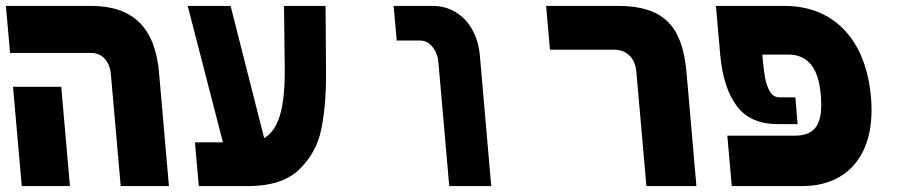

<svg xmlns="http://www.w3.org/2000/svg" viewBox="-22 -629 3042 649"><path d="M286.5 -450H12L-2 -609H286Q392 -609 448.8 -553.5Q505.5 -498 515.5 -384.5L549 0H386L353 -376Q350 -411 332 -430.5Q314 -450 286.5 -450ZM22 -335.5H185L214.5 0H51.5Z M637 -148H731.5L612.5 -609H757.5L871 -162Q907 -183 924 -238.5Q941 -294 940.5 -394L938 -609H1078.5L1080 -393V-372Q1080 -270 1063.8 -191.2Q1047.5 -112.5 989.5 -56.2Q931.5 0 817 0H650Z M1398 -492H1319L1308.5 -609H1439.5Q1484 -609 1519 -587.5Q1554 -566 1574.8 -528Q1595.5 -490 1600 -442L1638.5 0H1496.5L1460 -417.5Q1457.5 -448.5 1440.2 -470.2Q1423 -492 1398 -492Z M2054 -461H1837L1824 -609H2066.5Q2145.5 -609 2194 -584.8Q2242.5 -560.5 2267 -511.8Q2291.5 -463 2298.5 -385L2332 0H2163L2129 -386Q2126 -421.5 2105.8 -441.2Q2085.5 -461 2054 -461Z M2436.5 -170.5H2666.5Q2710.5 -170.5 2732.2 -194.8Q2754 -219 2754 -275Q2754 -290.5 2752.5 -307.5Q2746.5 -378.5 2718.8 -411.5Q2691 -444.5 2644 -444.5H2555L2555.5 -437.5Q2556.5 -429.5 2556.5 -425Q2560 -389 2564.5 -364Q2569 -339 2580.5 -319.5Q2592 -300 2613 -300H2666.5L2674 -209.5H2606.5Q2514 -209.5 2468.2 -271Q2422.5 -332.5 2412.5 -444L2398 -609H2630Q2712.5 -609 2775.2 -572.8Q2838 -536.5 2875.8 -467.2Q2913.5 -398 2922 -301Q2924 -281 2924 -257.5Q2924 -176.5 2895.8 -118.8Q2867.5 -61 2814.8 -30.5Q2762 0 2689 0H2451.5Z"/></svg>

Font: JuliaMono Black
Style: Italic
Weight: 900
Italic angle: -9°
Monospace: yes
Designer: cormullion
Foundry: corm
Version: Version 0.057; ttfautohint (v1.8.4)